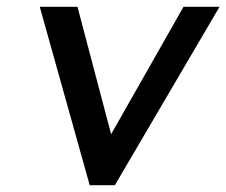

<svg xmlns="http://www.w3.org/2000/svg" viewBox="-20 -545 666 565"><path d="M244 0 97 -525H208L307 -150L520 -525H626L318 0Z"/></svg>

Font: Lexend
Style: Italic
Weight: 400
Italic angle: -8.13011°
Designer: Bonnie Shaver-Troup, Thomas Jockin
Foundry: Lexend
Version: Version 1.007